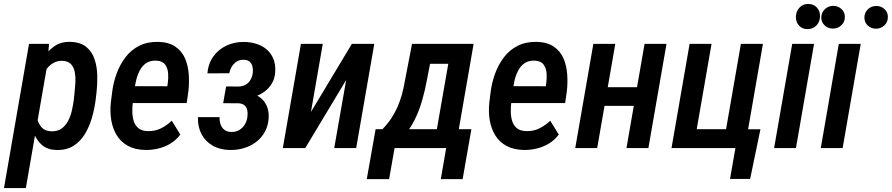

<svg xmlns="http://www.w3.org/2000/svg" viewBox="-51 -751 4524 974"><path d="M188.5 -420.4 80.1 203.1H-30.8L96.2 -528.3H197.8ZM439 -285.2 434.1 -243.7Q428.7 -201.2 416 -156Q403.3 -110.8 380.6 -72.5Q357.9 -34.2 321.8 -11.2Q285.6 11.7 232.9 9.8Q189 8.3 161.9 -15.4Q134.8 -39.1 120.8 -75.4Q106.9 -111.8 103 -152.6Q99.1 -193.4 101.1 -228L109.9 -292Q116.7 -331.1 130.4 -374Q144 -417 167.2 -454.8Q190.4 -492.7 224.6 -516.4Q258.8 -540 306.2 -538.6Q357.4 -537.1 386.7 -512.9Q416 -488.8 428.7 -450.7Q441.4 -412.6 442.4 -368.7Q443.4 -324.7 439 -285.2ZM323.2 -243.2 327.6 -285.6Q330.1 -306.6 331.5 -332.8Q333 -358.9 328.6 -383.8Q324.2 -408.7 309.6 -425Q294.9 -441.4 265.1 -442.4Q240.2 -442.9 220.7 -432.1Q201.2 -421.4 187.3 -403.3Q173.3 -385.3 164.3 -363.5Q155.3 -341.8 151.4 -320.3L133.3 -199.7Q131.8 -173.8 138.2 -147.9Q144.5 -122.1 160.9 -104.2Q177.2 -86.4 207.5 -85Q239.7 -83.5 260.7 -98.4Q281.7 -113.3 294.4 -137.5Q307.1 -161.6 313.5 -189.9Q319.8 -218.3 323.2 -243.2Z M687 9.8Q634.8 8.8 598.6 -10.7Q562.5 -30.3 541.7 -64Q521 -97.7 513.7 -140.1Q506.3 -182.6 511.2 -230.5L517.6 -281.2Q523.4 -330.1 540.3 -376.7Q557.1 -423.3 585.4 -460.4Q613.8 -497.6 655 -518.6Q696.3 -539.6 752 -538.6Q805.7 -537.1 838.6 -514.4Q871.6 -491.7 887.5 -455.1Q903.3 -418.5 906.5 -374Q909.7 -329.6 904.3 -285.2L896 -228H562.5L577.6 -314L797.9 -313.5L799.8 -326.7Q803.7 -351.6 802 -377.9Q800.3 -404.3 787.1 -422.9Q773.9 -441.4 742.7 -443.4Q710 -444.8 689 -429.7Q668 -414.6 655.8 -389.2Q643.6 -363.8 637.7 -335.2Q631.8 -306.6 628.9 -281.2L622.6 -230Q619.6 -205.6 620.4 -180.7Q621.1 -155.8 628.2 -134.5Q635.3 -113.3 652.1 -99.9Q668.9 -86.4 699.7 -85.9Q735.8 -85 765.6 -99.9Q795.4 -114.7 820.3 -138.7L863.8 -68.4Q843.3 -41 814.7 -23.4Q786.1 -5.9 753.2 2.2Q720.2 10.3 687 9.8Z M1179.7 -251.5 1085.4 -252.4 1096.2 -312.5 1159.7 -312Q1181.2 -313 1196 -321.8Q1210.9 -330.6 1219.7 -345.9Q1228.5 -361.3 1231.4 -381.8Q1233.4 -398.4 1229.7 -413.6Q1226.1 -428.7 1215.6 -438Q1205.1 -447.3 1186 -447.8Q1165 -448.2 1149.9 -438.7Q1134.8 -429.2 1125.2 -413.3Q1115.7 -397.5 1111.8 -379.4L1001 -378.9Q1005.4 -428.7 1031.5 -464.8Q1057.6 -501 1098.6 -520Q1139.6 -539.1 1188.5 -538.1Q1223.1 -537.6 1252.7 -527.6Q1282.2 -517.6 1303.5 -498.8Q1324.7 -480 1335.9 -452.1Q1347.2 -424.3 1345.2 -388.2Q1343.8 -355 1329.3 -329.6Q1314.9 -304.2 1291.7 -286.9Q1268.6 -269.5 1239.5 -260.7Q1210.4 -252 1179.7 -251.5ZM1091.8 -286.6 1171.9 -286.1Q1203.1 -285.6 1229.2 -276.9Q1255.4 -268.1 1274.4 -251.7Q1293.5 -235.4 1303.5 -210.7Q1313.5 -186 1312 -152.8Q1309.6 -113.3 1292.7 -82.5Q1275.9 -51.8 1248.3 -30.8Q1220.7 -9.8 1185.8 0.5Q1150.9 10.7 1113.8 9.8Q1064 8.8 1027.3 -12.5Q990.7 -33.7 971.2 -70.8Q951.7 -107.9 953.1 -156.7H1063Q1062 -136.7 1068.1 -119.6Q1074.2 -102.5 1087.9 -92Q1101.6 -81.5 1124 -81.5Q1146.5 -81.5 1163.6 -92Q1180.7 -102.5 1191.2 -119.9Q1201.7 -137.2 1204.1 -158.7Q1206.5 -177.7 1203.4 -192.6Q1200.2 -207.5 1189.2 -216.8Q1178.2 -226.1 1157.7 -227.1L1081.1 -227.5Z M1526.4 -183.1 1733.9 -528.3H1847.7L1755.9 0H1644.5L1705.1 -345.2L1497.6 0H1383.8L1475.6 -528.3H1586.4Z M2039.1 -528.3H2150.4L2114.3 -343.3Q2105.5 -294.4 2090.3 -241.2Q2075.2 -188 2050.3 -138.9Q2025.4 -89.8 1988.3 -53Q1951.2 -16.1 1897.5 0H1861.3L1874 -94.2L1888.2 -94.7Q1915 -122.1 1933.6 -150.1Q1952.1 -178.2 1965.6 -208.7Q1979 -239.3 1988 -272.2Q1997.1 -305.2 2003.4 -342.8ZM2066.9 -528.3H2351.6L2259.8 0H2148.4L2223.1 -427.2H2048.8ZM1854.5 -95.7H2340.3L2295.9 157.7H2185.1L2212.4 0H1950.7L1922.9 157.7H1809.6Z M2606.9 9.8Q2554.7 8.8 2518.6 -10.7Q2482.4 -30.3 2461.7 -64Q2440.9 -97.7 2433.6 -140.1Q2426.3 -182.6 2431.2 -230.5L2437.5 -281.2Q2443.4 -330.1 2460.2 -376.7Q2477.1 -423.3 2505.4 -460.4Q2533.7 -497.6 2575 -518.6Q2616.2 -539.6 2671.9 -538.6Q2725.6 -537.1 2758.5 -514.4Q2791.5 -491.7 2807.4 -455.1Q2823.2 -418.5 2826.4 -374Q2829.6 -329.6 2824.2 -285.2L2815.9 -228H2482.4L2497.6 -314L2717.8 -313.5L2719.7 -326.7Q2723.6 -351.6 2721.9 -377.9Q2720.2 -404.3 2707 -422.9Q2693.8 -441.4 2662.6 -443.4Q2629.9 -444.8 2608.9 -429.7Q2587.9 -414.6 2575.7 -389.2Q2563.5 -363.8 2557.6 -335.2Q2551.8 -306.6 2548.8 -281.2L2542.5 -230Q2539.6 -205.6 2540.3 -180.7Q2541 -155.8 2548.1 -134.5Q2555.2 -113.3 2572 -99.9Q2588.9 -86.4 2619.6 -85.9Q2655.8 -85 2685.5 -99.9Q2715.3 -114.7 2740.2 -138.7L2783.7 -68.4Q2763.2 -41 2734.6 -23.4Q2706.1 -5.9 2673.1 2.2Q2640.1 10.3 2606.9 9.8Z M3211.4 -308.6 3194.8 -213.9H2983.9L3000 -308.6ZM3070.3 -528.3 2978.5 0H2867.2L2959 -528.3ZM3330.1 -528.3 3238.3 0H3127L3218.8 -528.3Z M3355.5 0 3447.3 -528.3H3558.6L3483.4 -95.7H3632.3L3707.5 -528.3H3819.3L3727.5 0ZM3806.6 -95.2 3754.4 156.7H3652.3L3679.7 0H3626L3643.1 -95.2Z M4078.6 -528.3 3986.8 0H3876L3967.8 -528.3ZM3986.3 -665Q3986.8 -691.9 4003.7 -711.2Q4020.5 -730.5 4047.9 -731Q4075.2 -731.4 4092.3 -713.4Q4109.4 -695.3 4108.9 -668.5Q4108.4 -641.6 4091.6 -622.8Q4074.7 -604 4046.9 -603.5Q4020 -602.5 4003.2 -620.4Q3986.3 -638.2 3986.3 -665Z M4315.4 -528.3 4223.6 0H4112.8L4204.1 -528.3ZM4115.2 -661.6Q4115.7 -687 4132.8 -703.9Q4149.9 -720.7 4174.8 -721.2Q4199.2 -721.7 4217 -705.8Q4234.9 -689.9 4234.9 -665Q4234.9 -639.6 4217.3 -623Q4199.7 -606.4 4175.3 -606Q4150.9 -605.5 4133.3 -621.3Q4115.7 -637.2 4115.2 -661.6ZM4334 -661.1Q4334 -686.5 4351.1 -703.4Q4368.2 -720.2 4393.6 -720.7Q4418 -721.2 4435.8 -705.1Q4453.6 -689 4453.1 -664.1Q4453.1 -639.2 4435.8 -622.6Q4418.5 -606 4394 -605.5Q4369.6 -605 4352.1 -620.6Q4334.5 -636.2 4334 -661.1Z"/></svg>

Font: Roboto Condensed Medium
Style: Italic
Weight: 500
Italic angle: -12°
Designer: Christian Robertson
Foundry: Google
Version: Version 3.0; 2020